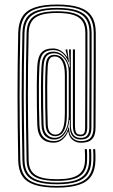

<svg xmlns="http://www.w3.org/2000/svg" viewBox="-20 -727 506 856"><path d="M234 109.5Q173 109.5 135.1 97.1Q97.2 84.8 79.6 58Q62 31.2 61.2 -12.2Q59.8 -93.5 59 -163.4Q58.2 -233.2 58.1 -299Q58 -364.8 58.8 -433.5Q59.5 -502.2 61.2 -581.2Q62.5 -626.2 80.4 -653.8Q98.2 -681.2 135.9 -694Q173.5 -706.8 234 -706.8Q295.5 -706.8 333.5 -694Q371.5 -681.2 389.1 -653.6Q406.8 -626 407 -581Q407.2 -508.8 407.1 -451.8Q407 -394.8 406.8 -346.4Q406.5 -298 406.4 -252.5Q406.2 -207 406 -157.8Q406 -122.2 389.6 -105.9Q373.2 -89.5 337 -90.8Q318 -91.5 303.1 -103.9Q288.2 -116.2 285.2 -139.8H283Q275.5 -119.5 258.6 -105.1Q241.8 -90.8 219.2 -90.8Q186.2 -90.8 167.1 -109.2Q148 -127.8 146.2 -169.2Q145.2 -201.5 144.5 -248.5Q143.8 -295.5 144.1 -344.6Q144.5 -393.8 146.2 -432.5Q148.8 -474.8 165.2 -492.9Q181.8 -511 216 -511Q234.2 -511 250 -501.6Q265.8 -492.2 278 -474.5H280.2L273 -500.5V-506.8H280L287.5 -449.8H285.2Q275.5 -475.8 258.2 -489.8Q241 -503.8 217.8 -503.8Q186.8 -503.8 172.2 -487.2Q157.8 -470.8 155.8 -431.8Q153.8 -392.8 153.4 -343.6Q153 -294.5 153.8 -248Q154.5 -201.5 155.8 -169.8Q157.2 -131.8 174.8 -114.9Q192.2 -98 221 -98Q245.2 -98 262.4 -116Q279.5 -134 285.5 -159H287.8Q287.8 -128 302.1 -113.4Q316.5 -98.8 337 -98Q368.2 -96.8 382.4 -111.5Q396.5 -126.2 396.8 -157.8Q397 -207 397.1 -252.5Q397.2 -298 397.5 -346.2Q397.8 -394.5 397.8 -451.6Q397.8 -508.8 397.8 -581Q397.5 -623.2 381 -649.2Q364.5 -675.2 328.5 -687.2Q292.5 -699.2 234 -699.2Q176.5 -699.2 140.9 -687.2Q105.2 -675.2 88.5 -649.2Q71.8 -623.2 70.5 -581Q68.8 -502 68 -433.4Q67.2 -364.8 67.4 -299Q67.5 -233.2 68.2 -163.5Q69 -93.8 70.5 -12.5Q71.2 28.5 87.8 53.6Q104.2 78.8 140.1 90.4Q176 102 234 102Q290.8 102 326.1 90.5Q361.5 79 378.4 53.9Q395.2 28.8 396.2 -12Q396.8 -23 396.4 -35.9Q396 -48.8 395.2 -62H404.5Q405.2 -49 405.6 -36Q406 -23 405.5 -11.8Q404.5 31.8 386.5 58.4Q368.5 85 331 97.2Q293.5 109.5 234 109.5ZM234 94.5Q179.2 94.5 145.5 83.6Q111.8 72.8 96.1 49.1Q80.5 25.5 80 -12.8Q78.5 -94 77.6 -163.6Q76.8 -233.2 76.6 -299Q76.5 -364.8 77.4 -433.2Q78.2 -501.8 80 -580.8Q81 -620.2 96.6 -644.8Q112.2 -669.2 146 -680.5Q179.8 -691.8 234 -691.8Q289.5 -691.8 323.2 -680.5Q357 -669.2 372.6 -644.9Q388.2 -620.5 388.5 -581Q388.5 -508.8 388.5 -451.8Q388.5 -394.8 388.2 -346.4Q388 -298 387.9 -252.5Q387.8 -207 387.5 -157.8Q387.5 -130 375.5 -117.1Q363.5 -104.2 337 -105Q313.8 -105.8 301.9 -121.9Q290 -138 291 -169.8L291.5 -192H289Q286.2 -165 277.2 -145.5Q268.2 -126 254.1 -115.5Q240 -105 222 -105Q198 -105 182.2 -120.4Q166.5 -135.8 165 -170Q163.8 -201.8 163 -248.1Q162.2 -294.5 162.6 -343.5Q163 -392.5 165 -431.5Q167 -466.5 179.8 -481.6Q192.5 -496.8 219.2 -496.8Q244.2 -496.8 263.8 -477Q283.2 -457.2 289 -427.2H291.2L287.5 -506.8H295.8V-170.5Q295.8 -113.8 337 -112.2Q358.5 -111.5 368.2 -122.6Q378 -133.8 378.2 -158Q378.2 -207 378.5 -252.5Q378.8 -298 378.9 -346.2Q379 -394.5 379.1 -451.6Q379.2 -508.8 379 -580.8Q379 -617.8 364.5 -640.5Q350 -663.2 318.1 -673.8Q286.2 -684.2 234 -684.2Q182.8 -684.2 151.1 -673.6Q119.5 -663 104.9 -640.2Q90.2 -617.5 89.2 -580.5Q87.5 -501.8 86.6 -433.2Q85.8 -364.8 85.9 -299Q86 -233.2 86.9 -163.6Q87.8 -94 89.2 -12.8Q89.8 22.8 104.2 44.8Q118.8 66.8 150.5 76.9Q182.2 87 234 87Q284.8 87 316 76.9Q347.2 66.8 362.1 44.9Q377 23 377.5 -12.8Q378 -23 377.6 -35.8Q377.2 -48.5 376.8 -62H386Q386.8 -48.8 387 -35.9Q387.2 -23 387 -12.5Q386.2 25.8 370.2 49.4Q354.2 73 321 83.8Q287.8 94.5 234 94.5ZM234 79.5Q185.2 79.5 155.6 70Q126 60.5 112.5 40.1Q99 19.8 98.5 -13Q97 -94.2 96.1 -163.9Q95.2 -233.5 95.1 -299.1Q95 -364.8 95.9 -433.2Q96.8 -501.8 98.5 -580.2Q99.2 -614.5 113 -635.8Q126.8 -657 156.2 -666.9Q185.8 -676.8 234 -676.8Q283.2 -676.8 313 -666.9Q342.8 -657 356.2 -636Q369.8 -615 369.8 -580.8Q370 -508.8 369.9 -451.8Q369.8 -394.8 369.5 -346.5Q369.2 -298.2 369.1 -252.8Q369 -207.2 369 -158Q368.8 -137.8 361.4 -128.4Q354 -119 337 -119.5Q319.5 -120 312.2 -131.6Q305 -143.2 305 -170.2V-506.8H314.2V-170.2Q314.2 -145.8 319 -136.5Q323.8 -127.2 337 -126.8Q349.5 -126 354.5 -133Q359.5 -140 359.5 -158Q359.8 -207.2 359.9 -252.8Q360 -298.2 360.2 -346.5Q360.5 -394.8 360.6 -451.6Q360.8 -508.5 360.5 -580.8Q360.5 -612.2 348 -631.8Q335.5 -651.2 307.8 -660.2Q280 -669.2 234 -669.2Q188.8 -669.2 161.2 -660.1Q133.8 -651 121.1 -631.4Q108.5 -611.8 107.8 -580Q106 -501.5 105.1 -433.1Q104.2 -364.8 104.4 -299.1Q104.5 -233.5 105.4 -163.9Q106.2 -94.2 107.8 -13Q108 9.5 115 25.6Q122 41.8 136.9 52Q151.8 62.2 175.8 67.1Q199.8 72 234 72Q267.5 72 291.1 67.1Q314.8 62.2 329.5 52Q344.2 41.8 351.4 25.6Q358.5 9.5 359 -13.2Q359.5 -23.2 359.1 -35.8Q358.8 -48.2 358 -62H367.5Q368 -48.5 368.4 -35.9Q368.8 -23.2 368.2 -13Q367.8 19.8 354 40.2Q340.2 60.8 311 70.1Q281.8 79.5 234 79.5ZM223.8 -112.5Q243.2 -112.5 257.2 -125.9Q271.2 -139.2 278.9 -162.4Q286.5 -185.5 286.5 -215V-405.8Q286.5 -441 267.1 -465.2Q247.8 -489.5 221 -489.5Q197.8 -489.5 186.9 -475.9Q176 -462.2 174.2 -431Q172.2 -392 172 -343.2Q171.8 -294.5 172.5 -248.2Q173.2 -202 174.2 -170.5Q175.5 -139.8 189.8 -126.1Q204 -112.5 223.8 -112.5ZM225 -119.8Q210 -119.8 197.2 -131.8Q184.5 -143.8 183.5 -170.8Q182.5 -202.2 181.8 -248.4Q181 -294.5 181.2 -343.1Q181.5 -391.8 183.5 -430.2Q184.5 -449.5 189 -460.9Q193.5 -472.2 201.9 -477.4Q210.2 -482.5 222.5 -482.5Q240.2 -482.5 252.8 -472.5Q265.2 -462.5 271.8 -443.2Q278.2 -424 278.2 -396V-218.8Q278.2 -184.8 272.2 -162.8Q266.2 -140.8 254.5 -130.2Q242.8 -119.8 225 -119.8ZM226.5 -126.8Q240.5 -126.8 250 -136.4Q259.5 -146 264.4 -167Q269.2 -188 269.2 -222.8V-390.8Q269.2 -433 257.1 -454.1Q245 -475.2 223.5 -475.2Q208.2 -475.2 201.2 -464.6Q194.2 -454 192.8 -430Q190.8 -391.5 190.5 -343Q190.2 -294.5 191 -248.6Q191.8 -202.8 192.8 -171.2Q193.8 -146.5 204 -136.6Q214.2 -126.8 226.5 -126.8Z"/></svg>

Font: Big Shoulders Inline Text Thin ExtraLight
Style: Regular
Weight: 250
Version: Version 2.002